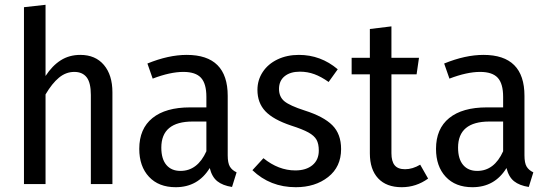

<svg xmlns="http://www.w3.org/2000/svg" viewBox="-20 -768 2289 801"><path d="M449 -383V0H359V-372Q359 -423 341.5 -445.5Q324 -468 290 -468Q255 -468 226 -444Q197 -420 170 -374V0H80V-738L170 -748V-451Q198 -494 233.5 -516.5Q269 -539 315 -539Q378 -539 413.5 -497Q449 -455 449 -383Z M967 -49 948 12Q909 6 886.5 -12Q864 -30 855 -67Q806 13 713 13Q642 13 601.5 -30.5Q561 -74 561 -147Q561 -231 616 -275.5Q671 -320 773 -320H841V-364Q841 -419 818.5 -443.5Q796 -468 745 -468Q690 -468 617 -440L595 -503Q683 -539 759 -539Q930 -539 930 -368V-120Q930 -88 939 -73Q948 -58 967 -49ZM841 -137V-261H784Q653 -261 653 -152Q653 -105 674 -80Q695 -55 733 -55Q804 -55 841 -137Z M1389 -479 1351 -426Q1320 -448 1291.5 -458.5Q1263 -469 1231 -469Q1191 -469 1167.5 -450Q1144 -431 1144 -397Q1144 -364 1166.5 -345.5Q1189 -327 1251 -307Q1330 -282 1366.5 -245.5Q1403 -209 1403 -146Q1403 -72 1349 -29.5Q1295 13 1214 13Q1107 13 1033 -58L1079 -108Q1142 -57 1212 -57Q1257 -57 1283.5 -79Q1310 -101 1310 -140Q1310 -168 1300.5 -185Q1291 -202 1266.5 -215.5Q1242 -229 1195 -244Q1120 -269 1087 -304Q1054 -339 1054 -393Q1054 -434 1076 -467.5Q1098 -501 1137.5 -520Q1177 -539 1227 -539Q1318 -539 1389 -479Z M1766 -23Q1716 13 1656 13Q1592 13 1557.5 -24Q1523 -61 1523 -128V-458H1447V-527H1523V-647L1613 -658V-527H1728L1718 -458H1613V-129Q1613 -95 1626.5 -78.5Q1640 -62 1670 -62Q1701 -62 1733 -81Z M2205 -49 2186 12Q2147 6 2124.5 -12Q2102 -30 2093 -67Q2044 13 1951 13Q1880 13 1839.5 -30.5Q1799 -74 1799 -147Q1799 -231 1854 -275.5Q1909 -320 2011 -320H2079V-364Q2079 -419 2056.5 -443.5Q2034 -468 1983 -468Q1928 -468 1855 -440L1833 -503Q1921 -539 1997 -539Q2168 -539 2168 -368V-120Q2168 -88 2177 -73Q2186 -58 2205 -49ZM2079 -137V-261H2022Q1891 -261 1891 -152Q1891 -105 1912 -80Q1933 -55 1971 -55Q2042 -55 2079 -137Z"/></svg>

Font: Fira Sans Condensed
Style: Regular
Weight: 400
Width: 3
Designer: bBox Type GmbH & Carrois Corporate GbR & Edenspiekermann AG
Foundry: bBox Type GmbH & Carrois Corporate GbR & Edenspiekermann AG
Version: Version 4.301